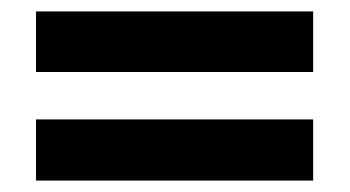

<svg xmlns="http://www.w3.org/2000/svg" viewBox="-20 -520 612 336"><path d="M43 -394H528V-500H43ZM43 -204H528V-311H43Z"/></svg>

Font: Noto Sans Javanese
Style: Bold
Weight: 700
Designer: Monotype Design Team
Foundry: Monotype Imaging Inc.
Version: Version 2.005